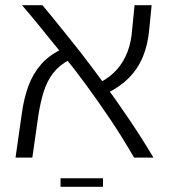

<svg xmlns="http://www.w3.org/2000/svg" viewBox="-20 -609 653 742"><path d="M498 0Q455 -75 407 -146.5Q359 -218 312 -282Q265 -346 223 -397Q195 -431 172 -459.5Q149 -488 129.5 -512Q110 -536 94 -555Q78 -574 65 -589H144Q162 -568 182 -543Q202 -518 228 -486Q254 -454 288 -411Q330 -357 379.5 -289.5Q429 -222 479 -148Q529 -74 573 0ZM40 0 64 -168Q72 -228 89.5 -276Q107 -324 139 -360.5Q171 -397 223 -421L247 -377Q209 -357 185.5 -326.5Q162 -296 149.5 -256.5Q137 -217 129 -168L105 0ZM390 -247 366 -290Q406 -311 432 -340.5Q458 -370 473 -409.5Q488 -449 491 -498L500 -589H566L557 -498Q552 -438 532.5 -390.5Q513 -343 477.5 -307.5Q442 -272 390 -247ZM214 113V80H378V113Z"/></svg>

Font: Noto Sans Hebrew Thin Light
Style: Regular
Weight: 300
Version: Version 3.001